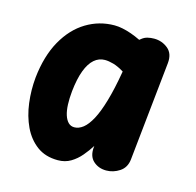

<svg xmlns="http://www.w3.org/2000/svg" viewBox="-87 -642 760 743"><g transform="rotate(15 293.0 -270.5)"><path d="M206 10Q156 10 122 -15.2Q88 -40.5 68.2 -82.2Q48.5 -124 42 -175Q35.5 -226 40.5 -277Q50 -365.5 84.5 -426.8Q119 -488 171 -519.5Q223 -551 284 -551Q299 -551 316.2 -547.5Q333.5 -544 352 -537.5Q370.5 -531 390 -521.5L397.5 -527.5Q407 -535 419.2 -538Q431.5 -541 445 -541Q476.5 -541 500.5 -521.5Q524.5 -502 520.5 -463L479 -66.5Q475.5 -33 450.5 -16.5Q425.5 0 397 0Q366 0 345 -19.2Q324 -38.5 328 -75.5L328.5 -80Q315 -58.5 297.5 -37.8Q280 -17 257.5 -3.5Q235 10 206 10ZM190.5 -262.5Q187.5 -233 188.5 -208.5Q189.5 -184 195.2 -166.2Q201 -148.5 210.8 -139Q220.5 -129.5 234.5 -129.5Q252.5 -129.5 269.8 -143Q287 -156.5 303 -186.2Q319 -216 333.2 -264.8Q347.5 -313.5 359.5 -383.5L360 -386.5Q336.5 -401 317.2 -406.5Q298 -412 282.5 -412Q258.5 -412 239.8 -395.8Q221 -379.5 208.5 -346.5Q196 -313.5 190.5 -262.5Z"/></g></svg>

Font: Edu SA Hand
Style: Bold
Weight: 700
Designer: Tina and Corey Anderson, Eben Sorkin, Mirko Velimirovic
Foundry: Google for Education
Version: Version 2.000